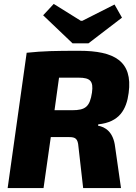

<svg xmlns="http://www.w3.org/2000/svg" viewBox="-20 -959 696 979"><path d="M431 -738 602 -869 564 -936 400 -853H392L254 -939L200 -881L350 -738ZM636 -485C658 -648 562 -700 384 -700C264 -700 202 -699 116 -690L19 0H202L239 -260H332C365 -260 377 -252 380 -211L404 0H597L567 -210C558 -288 515 -312 480 -318L481 -325C589 -336 625 -401 636 -485ZM449 -487C438 -415 416 -397 348 -397H258L281 -563H381C441 -563 457 -545 449 -487Z"/></svg>

Font: Exo 2 Extra Bold
Style: Italic
Weight: 800
Italic angle: -8°
Designer: Natanael Gama
Version: Version 1.001;PS 001.001;hotconv 1.0.88;makeotf.lib2.5.64775